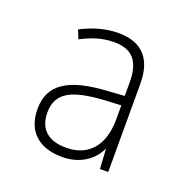

<svg xmlns="http://www.w3.org/2000/svg" viewBox="-72 -789 444 458"><g transform="rotate(20 150.0 -560.0)"><path d="M156 -722C121 -722 89 -711 62 -697L71 -675C97 -689 124 -698 154 -698C198 -698 221 -676 221 -620V-586L176 -583C82 -577 36 -549 36 -486C36 -428 72 -398 130 -398C174 -398 207 -420 222 -453L225 -402H246V-626C246 -686 219 -722 156 -722ZM180 -560 221 -562V-527C221 -462 190 -422 131 -422C87 -422 61 -443 61 -486C61 -538 100 -555 180 -560Z"/></g></svg>

Font: Noto Sans Malayalam SemiCondensed Thin
Style: Regular
Weight: 100
Width: 4
Designer: Jelle Bosma - Monotype Design Team
Foundry: Monotype Imaging Inc.
Version: Version 2.104